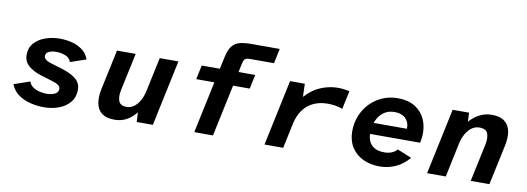

<svg xmlns="http://www.w3.org/2000/svg" viewBox="-58 -1065 3907 1424"><g transform="rotate(10 1896.0 -353.0)"><path d="M306.7 12Q254.2 12 202.8 -0.7Q151.4 -13.4 112.2 -41.8Q73.1 -70.2 54.8 -117.3L175.1 -159Q182.8 -133.4 205.4 -118Q227.9 -102.7 255.9 -96.3Q283.9 -89.9 307.8 -89.9Q328.8 -89.9 349.1 -94.8Q369.3 -99.7 382.8 -111.1Q396.2 -122.5 396.2 -142.3Q396.2 -158.4 379.5 -170.2Q362.9 -182.1 325.4 -192.9L242.8 -217.9Q184.9 -235.9 148.9 -267.9Q112.9 -299.8 112.9 -349.7Q112.9 -403.1 145.1 -438.6Q177.3 -474.2 228.5 -492.1Q279.7 -509.9 336.3 -509.9Q381.4 -509.9 425.8 -499Q470.2 -488.1 505.4 -462.5Q540.7 -436.9 556.6 -392.3L438.3 -351.4Q431.1 -374.3 412.1 -386.7Q393.2 -399.2 369.8 -404Q346.5 -408.7 325.6 -408.7Q306.7 -408.7 288.8 -404.3Q270.9 -399.9 259.5 -390.4Q248 -380.9 248 -364.1Q248 -349.5 261.5 -338.1Q275 -326.8 303.3 -318.1L390.6 -291.5Q459.3 -270.3 496.1 -239.4Q532.8 -208.4 532.8 -158.9Q532.8 -103 501.3 -64.9Q469.7 -26.8 418.1 -7.4Q366.6 12 306.7 12Z M835.7 12Q775.3 12 741.8 -13.8Q708.3 -39.5 699.5 -86.3Q690.8 -133.1 703.4 -194L767.8 -496H908.6L848.7 -215.2Q837.4 -164.1 849.7 -130.5Q862 -97 909.6 -97Q938.9 -97 964.1 -114.7Q989.3 -132.4 1007.9 -165.3Q1026.4 -198.2 1036.1 -244.5L1089.6 -496H1230.4L1125.2 0H1003.9L999.7 -72Q981.4 -48.5 957.6 -29.3Q933.8 -10.2 904.1 0.9Q874.4 12 835.7 12Z M1437.2 0 1519.9 -389.5H1383.4L1405.7 -496H1542.2L1562.3 -588.5Q1574.7 -645.6 1597.8 -673.3Q1621 -701 1656.9 -709.3Q1692.9 -717.6 1743.1 -717.6H1954.2L1930.9 -606.2H1750.1Q1724.7 -606.2 1714.1 -598.4Q1703.5 -590.5 1697.4 -562.9L1683 -496H1808.5L1786.2 -389.5H1660.7L1578 0Z M1966.1 0 2071.1 -496H2182.3L2185.6 -397.6Q2239.9 -457.9 2303.8 -483.5Q2367.6 -509 2430.4 -509Q2453.1 -509 2475.3 -506.1Q2497.4 -503.3 2517.5 -498.7L2488.1 -360.5Q2465.7 -369.6 2436.3 -374.7Q2406.9 -379.8 2376.7 -379.8Q2317.5 -379.8 2270.4 -358.3Q2223.3 -336.8 2191.9 -294.1Q2160.5 -251.4 2146.7 -188.3L2106.9 0Z M2834 12Q2762.7 12 2707.3 -14.8Q2652 -41.7 2620.8 -91.6Q2589.7 -141.6 2589.7 -210.7Q2589.7 -273.4 2611.7 -327.6Q2633.7 -381.9 2672.9 -422.6Q2712.1 -463.4 2765.1 -486.6Q2818.1 -509.9 2880.3 -509.9Q2968.9 -509.9 3023.5 -469.5Q3078.2 -429.1 3098.2 -362.2Q3118.2 -295.2 3100.7 -213.5H2723.3Q2725 -157.7 2757.4 -127.4Q2789.8 -97 2850.3 -97Q2882.2 -97 2905.9 -106.8Q2929.6 -116.7 2946.5 -135.5L3053.9 -91.6Q3013.7 -41.5 2956.3 -14.7Q2899 12 2834 12ZM2735.4 -298.4H2986Q2987.3 -329.5 2974.9 -353.5Q2962.5 -377.4 2937.3 -391.1Q2912.1 -404.8 2875 -404.8Q2836.6 -404.8 2809.1 -389.9Q2781.7 -375 2763.5 -351Q2745.3 -327 2735.4 -298.4Z M3190.5 0 3295.7 -496H3419.4L3422.2 -428.5Q3436.9 -446.4 3461.4 -465.3Q3485.9 -484.3 3518.6 -497.1Q3551.3 -509.9 3588.3 -509.9Q3651.1 -509.9 3685.1 -483.9Q3719.2 -457.8 3728.4 -411.3Q3737.6 -364.7 3724.3 -302L3659.8 0H3519.1L3578.9 -280.8Q3590.2 -333.5 3578.1 -367.2Q3566 -400.9 3514.1 -400.9Q3483.9 -400.9 3458.2 -383.1Q3432.6 -365.3 3413.4 -332.4Q3394.3 -299.5 3384.6 -253.5L3331.3 0Z"/></g></svg>

Font: Atkinson Hyperlegible Mono ExtraLight
Style: Italic
Weight: 200
Italic angle: -12°
Monospace: yes
Designer: Elliott Scott, Megan Eiswerth, Linus Boman, Theodore Petrosky, Letters from Sweden
Foundry: Applied Design Works, Letters from Sweden
Version: Version 2.001